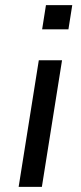

<svg xmlns="http://www.w3.org/2000/svg" viewBox="-20 -732 316 752"><path d="M145 -617 160 -712H263L248 -617ZM53 0 132 -496H223L144 0Z"/></svg>

Font: Nunito Sans 7pt
Style: Italic
Weight: 400
Italic angle: -9°
Designer: Vernon Adams
Foundry: Vernon Adams
Version: Version 3.101;gftools[0.9.27]